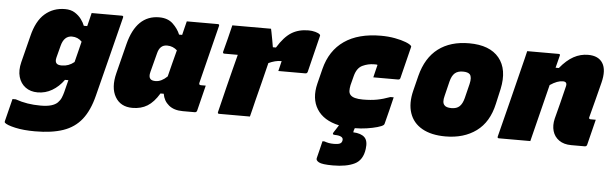

<svg xmlns="http://www.w3.org/2000/svg" viewBox="-93 -743 3744 1176"><g transform="rotate(5 1778.5 -155.0)"><path d="M265 -557Q301 -557 325.5 -541.5Q350 -526 365.5 -505Q381 -484 388 -465H409Q414 -485 419 -505.5Q424 -526 429 -547H615Q626 -547 623 -536Q592 -410 560.5 -287.5Q529 -165 499 -45Q476 47 432.5 102Q389 157 319 181Q249 205 146 205Q75 205 24 193.5Q-27 182 -41 169Q-44 166 -43 160L-8 20H12Q49 33 86.5 39Q124 45 166 45Q206 45 231.5 37.5Q257 30 271 16Q285 2 292 -14.5Q299 -31 304 -50Q309 -69 313.5 -88Q318 -107 323 -125H302Q271 -82 230 -58Q189 -34 141 -34Q97 -34 66.5 -56.5Q36 -79 24.5 -118.5Q13 -158 26 -210L67 -372Q90 -468 141.5 -512.5Q193 -557 265 -557ZM241 -222Q249 -211 275 -211Q317 -211 351 -239Q359 -271 367 -302.5Q375 -334 383 -367Q358 -393 322 -393Q273 -393 257 -330L238 -257Q232 -233 241 -222Z M844 -557Q897 -557 928.5 -527Q960 -497 974 -462H993Q998 -482 1003 -503Q1008 -524 1014 -547H1205Q1216 -547 1213 -536Q1191 -447 1168 -356Q1145 -265 1124 -180Q1120 -165 1134 -165H1164Q1154 -126 1144.5 -86.5Q1135 -47 1125 -8Q1122 3 1111 3H1037Q983 3 951 -23.5Q919 -50 912 -93H892Q859 -38 820 -14Q781 10 728 10Q655 10 622 -46.5Q589 -103 612 -194L658 -376Q704 -557 844 -557ZM823 -176Q832 -166 855 -166Q891 -166 927 -201Q937 -241 947.5 -282.5Q958 -324 969 -365Q957 -376 941.5 -382.5Q926 -389 907 -389Q863 -389 850 -338L819 -219Q811 -189 823 -176Z M1294 -547H1532Q1532 -547 1536.5 -526Q1541 -505 1545.5 -478.5Q1550 -452 1553 -435H1572Q1613 -502 1657 -529.5Q1701 -557 1762 -557Q1784 -557 1804 -551.5Q1824 -546 1832 -538Q1835 -535 1835 -532.5Q1835 -530 1834 -527L1779 -304Q1776 -293 1765 -293H1599L1602 -305Q1605 -318 1608 -330Q1611 -342 1614 -355H1609Q1575 -355 1534 -336Q1519 -275 1504 -215Q1489 -155 1474 -97Q1468 -72 1462 -47.5Q1456 -23 1450 0H1261Q1250 0 1253 -11Q1257 -26 1267 -68Q1277 -110 1290.5 -164Q1304 -218 1318 -273Q1332 -328 1343 -370H1260Q1250 -370 1252 -381Q1263 -422 1273.5 -463.5Q1284 -505 1294 -547Z M2207 -563Q2253 -563 2293 -555.5Q2333 -548 2360 -537.5Q2387 -527 2395 -517Q2398 -514 2396 -509L2348 -316Q2346 -305 2334 -305H2182L2186 -322Q2190 -337 2193.5 -353Q2197 -369 2201 -383Q2197 -385 2192 -385Q2187 -385 2180 -385Q2143 -385 2109 -369Q2075 -353 2062 -303L2047 -245Q2043 -225 2043.5 -210Q2044 -195 2053 -185Q2071 -164 2130 -164Q2179 -164 2216.5 -171Q2254 -178 2297 -194H2317Q2307 -153 2297 -111.5Q2287 -70 2276 -29Q2275 -24 2271 -20Q2262 -12 2234 -4Q2206 4 2169.5 9.5Q2133 15 2096 15Q2093 24 2091 30L2089 41Q2137 43 2159 64.5Q2181 86 2174 136Q2165 205 2115.5 229.5Q2066 254 1982 254Q1916 254 1896 243Q1876 232 1880 218Q1888 186 1893.5 164Q1899 142 1906 112H1918Q1932 117 1945.5 119.5Q1959 122 1978 122Q2001 122 2013.5 116.5Q2026 111 2028 95Q2030 81 2016.5 74Q2003 67 1979 67Q1957 67 1971 48Q1975 42 1982.5 30.5Q1990 19 1998 6Q1902 -15 1861.5 -79.5Q1821 -144 1844 -237L1867 -329Q1896 -444 1982 -503.5Q2068 -563 2207 -563Z M2749 -564Q2876 -564 2933.5 -494Q2991 -424 2965 -302L2944 -209Q2919 -95 2842.5 -39Q2766 17 2653 17Q2566 17 2509.5 -15Q2453 -47 2433 -106.5Q2413 -166 2433 -246L2456 -338Q2485 -451 2559.5 -507.5Q2634 -564 2749 -564ZM2726 -388Q2694 -388 2676 -372Q2658 -356 2649 -320L2627 -230Q2616 -189 2631 -173Q2642 -159 2675 -159Q2707 -159 2724.5 -175.5Q2742 -192 2751 -227L2773 -316Q2783 -358 2769 -375Q2757 -388 2726 -388Z M3107 -547H3300Q3312 -547 3308 -536Q3303 -517 3298.5 -498.5Q3294 -480 3289 -461H3309Q3350 -511 3392 -534Q3434 -557 3481 -557Q3545 -557 3571 -515Q3597 -473 3577 -394Q3564 -340 3549.5 -286Q3535 -232 3521 -177Q3519 -171 3522 -168Q3525 -165 3530 -165H3562Q3552 -126 3542.5 -86.5Q3533 -47 3523 -8Q3520 3 3509 3H3426Q3380 3 3350.5 -18Q3321 -39 3311 -73.5Q3301 -108 3311 -150Q3324 -199 3336.5 -248.5Q3349 -298 3362 -352Q3370 -382 3341 -382Q3324 -382 3305 -375Q3286 -368 3262 -352Q3240 -264 3218 -176Q3196 -88 3174 0H2981Q2970 0 2973 -11Q3001 -121 3028.5 -230.5Q3056 -340 3083 -449Q3090 -476 3096 -501Q3102 -526 3107 -547Z"/></g></svg>

Font: Recursive Mn Lnr St Blk
Style: Italic
Weight: 900
Italic angle: -15°
Monospace: yes
Version: Version 1.079;hotconv 1.0.112;makeotfexe 2.5.65598; ttfautoh